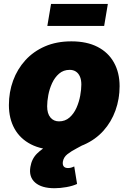

<svg xmlns="http://www.w3.org/2000/svg" viewBox="-20 -763 663 990"><path d="M275.4 9.8Q195.3 9.8 139.6 -18.8Q84 -47.4 54.9 -99.4Q25.9 -151.4 25.9 -221.2Q25.9 -288.1 47.6 -347.4Q69.3 -406.7 110.8 -452.4Q152.3 -498 211.9 -523.9Q271.5 -549.8 348.1 -549.8Q427.7 -549.8 483.2 -521.2Q538.6 -492.7 567.6 -440.4Q596.7 -388.2 596.7 -318.4Q596.7 -252.9 575.4 -193.6Q554.2 -134.3 513.2 -88.6Q472.2 -43 412.4 -16.6Q352.5 9.8 275.4 9.8ZM284.2 -137.2Q315.9 -137.2 338.4 -157Q360.8 -176.8 374.3 -207Q387.7 -237.3 393.6 -269.8Q399.4 -302.2 399.4 -327.1Q399.4 -352.1 391.8 -368.9Q384.3 -385.7 370.8 -394.3Q357.4 -402.8 339.4 -402.8Q307.1 -402.8 284.7 -383.3Q262.2 -363.8 248.5 -334Q234.9 -304.2 229 -272.2Q223.1 -240.2 223.1 -215.3Q223.1 -177.2 240 -157.2Q256.8 -137.2 284.2 -137.2ZM261.2 207.5Q194.8 207.5 161.4 178.5Q127.9 149.4 136.7 97.7Q143.6 55.7 171.1 28.6Q198.7 1.5 238.5 -18.6Q278.3 -38.6 322.8 -57.9Q367.2 -77.1 408 -103.3Q448.7 -129.4 478.5 -169.2Q508.3 -209 518.6 -270H593.8Q582.5 -202.6 558.1 -157.2Q533.7 -111.8 502.2 -82Q470.7 -52.2 437.7 -32.7Q404.8 -13.2 376 1.7Q347.2 16.6 327.6 32Q308.1 47.4 304.2 70.3Q301.8 85.9 308.3 94.7Q314.9 103.5 330.6 103.5Q338.4 103.5 345.9 101.6Q353.5 99.6 362.8 95.2L377.4 185.5Q355.5 195.8 322.8 201.7Q290 207.5 261.2 207.5ZM536.1 -742.7 517.1 -629.4H224.1L243.2 -742.7Z"/></svg>

Font: Inter 16pt Black
Style: Italic
Weight: 900
Italic angle: -9.3988°
Version: Version 4.001;git-66647c0bb